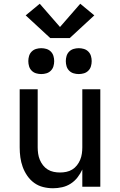

<svg xmlns="http://www.w3.org/2000/svg" viewBox="-20 -996 640 1024"><path d="M263 8Q236 8 210 1.5Q184 -5 162.5 -20.5Q141 -36 125.5 -58.5Q110 -81 101 -106Q92 -131 88.5 -157Q85 -183 85 -210V-520H181V-210Q181 -193 183.5 -176Q186 -159 192.5 -143.5Q199 -128 209.5 -114.5Q220 -101 234.5 -92Q249 -83 266 -79.5Q283 -76 300 -76Q317 -76 334 -79.5Q351 -83 365.5 -92Q380 -101 390.5 -114.5Q401 -128 407.5 -143.5Q414 -159 416.5 -176Q419 -193 419 -210V-520H515V0H419V-92Q409 -70 393.5 -50Q378 -30 357 -16.5Q336 -3 311.5 2.5Q287 8 263 8ZM400 -601Q386 -601 372.5 -605Q359 -609 349 -619Q339 -629 335 -642.5Q331 -656 331 -670Q331 -684 335 -697.5Q339 -711 349 -721Q359 -731 372.5 -735Q386 -739 400 -739Q414 -739 427.5 -735Q441 -731 451 -721Q461 -711 465 -697.5Q469 -684 469 -670Q469 -656 465 -642.5Q461 -629 451 -619Q441 -609 427.5 -605Q414 -601 400 -601ZM200 -601Q186 -601 172.5 -605Q159 -609 149 -619Q139 -629 135 -642.5Q131 -656 131 -670Q131 -684 135 -697.5Q139 -711 149 -721Q159 -731 172.5 -735Q186 -739 200 -739Q214 -739 227.5 -735Q241 -731 251 -721Q261 -711 265 -697.5Q269 -684 269 -670Q269 -656 265 -642.5Q261 -629 251 -619Q241 -609 227.5 -605Q214 -601 200 -601ZM248 -793 117 -914 192 -976 300 -852 408 -976 483 -914 352 -793Z"/></svg>

Font: Zed Mono Medium Extended
Style: Regular
Weight: 500
Width: 7
Monospace: yes
Designer: Belleve Invis
Foundry: Belleve Invis
Version: Version 1.0.0; ttfautohint (v1.8.4)